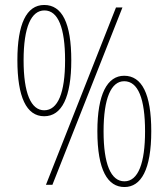

<svg xmlns="http://www.w3.org/2000/svg" viewBox="-20 -744 678 773"><path d="M158 -724C86 -724 50 -646 50 -502C50 -354 86 -276 158 -276C229 -276 267 -353 267 -501C267 -651 230 -724 158 -724ZM473 -714H447L165 0H191ZM159 -702C214 -702 242 -632 242 -501C242 -370 213 -300 158 -300C105 -300 75 -368 75 -501C75 -636 106 -702 159 -702ZM480 -439C412 -439 372 -365 372 -216C372 -58 414 9 481 9C548 9 589 -61 589 -216C589 -366 551 -439 480 -439ZM480 -417C536 -417 564 -347 564 -215C564 -89 537 -14 481 -14C426 -14 397 -84 397 -215C397 -350 428 -417 480 -417Z"/></svg>

Font: Noto Sans Hebrew Condensed Thin
Style: Regular
Weight: 100
Width: 3
Designer: Monotype Design Team
Foundry: Monotype Imaging Inc.
Version: Version 2.004